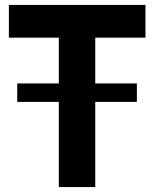

<svg xmlns="http://www.w3.org/2000/svg" viewBox="-20 -760 627 780"><path d="M367 -607V-421H536V-346H367V0H219V-346H50V-421H219V-607H16V-740H571V-607Z"/></svg>

Font: Exo
Style: Bold
Weight: 700
Designer: Natanael Gama
Foundry: Natanael Gama
Version: Version 1.500; ttfautohint (v1.6)